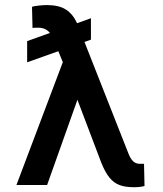

<svg xmlns="http://www.w3.org/2000/svg" viewBox="-20 -742 654 770"><path d="M344.7 -583 318.8 -573.7 494.1 -128.9Q502.4 -106.4 513.4 -95.7Q524.4 -85 541 -85H557.6L559.6 3.9Q543.5 8.8 516.6 8.8Q482.4 8.8 459.5 0.2Q436.5 -8.3 418.9 -29.8Q401.4 -51.3 385.7 -90.8L290.5 -341.8L168.9 0H45.9L231.9 -492.7L213.9 -536.6L88.9 -492.2V-577.1L180.2 -609.9Q163.1 -630.9 133.8 -630.9Q117.2 -630.9 110.4 -629.9L108.4 -714.8Q117.7 -717.8 136.2 -719.7Q154.8 -721.7 168 -721.7Q216.3 -721.7 244.4 -703.6Q272.5 -685.5 289.1 -648.9L344.7 -668.9Z"/></svg>

Font: Pretendard GOV Medium
Style: Regular
Weight: 500
Designer: Base glyphs from Inter by Rasmus Andersson; Hangeul glyphs from Noto Sans CJK(Source Han Sans) by Jang Soo-young and Kan
Foundry: Kil Hyung-jin
Version: Version 1.309